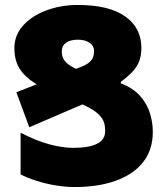

<svg xmlns="http://www.w3.org/2000/svg" viewBox="-20 -744 670 774"><path d="M371 -435 239 -345Q170 -378 125.5 -405.5Q81 -433 59.5 -466.5Q38 -500 38 -550Q38 -602 73 -641Q108 -680 166.5 -702Q225 -724 294 -724Q419 -724 484.5 -678Q550 -632 550 -550Q550 -522 542 -499.5Q534 -477 516 -457Q498 -437 467 -414V-408Q517 -389 545 -357Q573 -325 584.5 -287.5Q596 -250 596 -212Q596 -140 557 -90.5Q518 -41 447 -15.5Q376 10 281 10Q245 10 205 3.5Q165 -3 127.5 -15Q90 -27 63 -41V-209Q129 -175 181.5 -161.5Q234 -148 274 -148Q316 -148 345 -155Q374 -162 389 -177Q404 -192 404 -215Q404 -229 401.5 -242Q399 -255 390 -268.5Q381 -282 362.5 -295.5Q344 -309 312 -323L98 -231L46 -372L303 -473Q327 -482 339 -492Q351 -502 355 -513Q359 -524 359 -537Q359 -560 340.5 -572Q322 -584 294 -584Q263 -584 246 -571.5Q229 -559 229 -536Q229 -516 240 -500Q251 -484 281.5 -469Q312 -454 371 -435Z"/></svg>

Font: Noto Sans Armenian Black
Style: Regular
Weight: 900
Version: Version 2.007